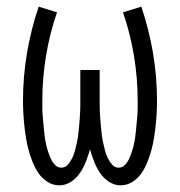

<svg xmlns="http://www.w3.org/2000/svg" viewBox="-20 -548 540 576"><path d="M158 8Q139 8 122.5 -2.5Q106 -13 95.5 -28.5Q85 -44 78 -61.5Q71 -79 66 -97Q61 -115 58 -134Q55 -153 53 -171.5Q51 -190 50 -208.5Q49 -227 49 -246Q49 -318 61 -389Q73 -460 96 -528L151 -511Q129 -447 118 -380Q107 -313 107 -246Q107 -235 107 -223.5Q107 -212 108 -201Q109 -190 110 -179Q111 -168 112 -157.5Q113 -147 114.5 -136Q116 -125 118.5 -114Q121 -103 124.5 -92.5Q128 -82 132.5 -72Q137 -62 145 -53.5Q153 -45 164 -45Q176 -45 184 -54.5Q192 -64 197 -74.5Q202 -85 205 -96.5Q208 -108 210.5 -119.5Q213 -131 214.5 -142.5Q216 -154 217 -166Q218 -178 219 -189.5Q220 -201 220.5 -213Q221 -225 221 -236.5Q221 -248 221 -260V-338H279V-260Q279 -248 279 -236.5Q279 -225 279.5 -213Q280 -201 281 -189.5Q282 -178 283 -166Q284 -154 285.5 -142.5Q287 -131 289.5 -119.5Q292 -108 295 -96.5Q298 -85 303 -74.5Q308 -64 316 -54.5Q324 -45 336 -45Q347 -45 355 -53.5Q363 -62 367.5 -72Q372 -82 375.5 -92.5Q379 -103 381.5 -114Q384 -125 385.5 -136Q387 -147 388 -157.5Q389 -168 390 -179Q391 -190 392 -201Q393 -212 393 -223.5Q393 -235 393 -246Q393 -313 382 -380Q371 -447 349 -511L404 -528Q427 -460 439 -389Q451 -318 451 -246Q451 -227 450 -208.5Q449 -190 447 -171.5Q445 -153 442 -134Q439 -115 434 -97Q429 -79 422 -61.5Q415 -44 404.5 -28.5Q394 -13 377.5 -2.5Q361 8 342 8Q323 8 306.5 -3Q290 -14 279.5 -30Q269 -46 262 -64Q255 -82 250 -100Q245 -82 238 -64Q231 -46 220.5 -30Q210 -14 193.5 -3Q177 8 158 8Z"/></svg>

Font: Iosevka Fixed Light
Style: Regular
Weight: 300
Monospace: yes
Designer: Belleve Invis
Foundry: Belleve Invis
Version: Version 32.3.0